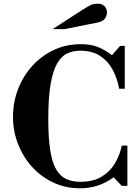

<svg xmlns="http://www.w3.org/2000/svg" viewBox="-20 -1001 751 1034"><path d="M412 13Q333 13 267 -18Q201 -49 152.5 -102.5Q104 -156 77 -225.5Q50 -295 50 -372Q50 -449 76.5 -519Q103 -589 152 -644Q201 -699 268 -731Q335 -763 416 -763Q468 -763 505.5 -748.5Q543 -734 583 -704L627 -754H652V-523H622Q611 -581 585.5 -627.5Q560 -674 517.5 -701Q475 -728 412 -728Q375 -728 343.5 -714Q312 -700 289 -661.5Q266 -623 253 -550.5Q240 -478 240 -361Q240 -258 250.5 -191.5Q261 -125 283 -88Q305 -51 337.5 -36.5Q370 -22 413 -22Q481 -22 526.5 -49Q572 -76 598.5 -120.5Q625 -165 636 -217H666V0H636L592 -46Q549 -15 504.5 -1Q460 13 412 13ZM263 -844 424 -948Q450 -965 467 -973Q484 -981 506 -981Q531 -981 543.5 -967Q556 -953 556 -935Q556 -918 546 -902Q536 -886 503 -879L326 -844Z"/></svg>

Font: Libre Bodoni
Style: Bold
Weight: 700
Designer: Pablo Impallari, Rodrigo Fuenzalida
Foundry: Impallari Type
Version: Version 2.005;gftools[0.9.23]